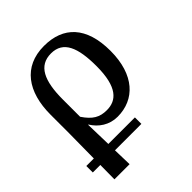

<svg xmlns="http://www.w3.org/2000/svg" viewBox="-220 -677 1048 1048"><g transform="rotate(-45 303.5 -153.5)"><path d="M-4 130H54L53 240H170L167 130H371V80H166L162 -72H164C194 -23 244 11 307 11C439 11 534 -86 534 -271C534 -458 444 -547 296 -547C136 -547 56 -431 56 -256V-113L54 80H-4ZM291 -56C236 -56 201 -76 162 -134V-267C162 -412 199 -491 294 -491C389 -491 421 -409 421 -266C421 -104 365 -56 291 -56Z"/></g></svg>

Font: Noto Serif Medium
Style: Regular
Weight: 500
Designer: Monotype Design Team
Foundry: Monotype Imaging Inc.
Version: Version 2.013